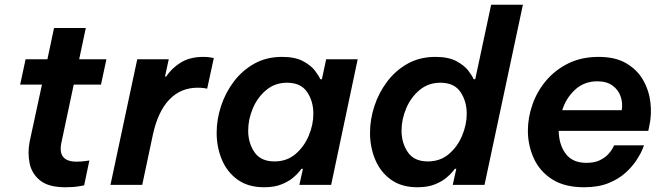

<svg xmlns="http://www.w3.org/2000/svg" viewBox="-20 -780 2805 810"><path d="M256 10Q185 10 149.5 -18.5Q114 -47 105 -91Q96 -135 105 -182L157 -423H65L88 -530H180L208 -662H342L314 -530H429L406 -423H291L239 -178Q222 -98 303 -98Q323 -98 340 -100.5Q357 -103 357 -103L335 2Q335 2 312 6Q289 10 256 10Z M446 0 559 -530H692L676 -457H681Q704 -492 742.5 -516Q781 -540 838 -540Q857 -540 869.5 -537.5Q882 -535 882 -535L854 -406Q854 -406 842.5 -408Q831 -410 814 -410Q742 -410 694 -359.5Q646 -309 625 -212L580 0Z M1170 -540Q1225 -540 1258.5 -522Q1292 -504 1309 -481.5Q1326 -459 1331 -446H1338L1356 -530H1489L1377 0H1243L1258 -68H1252Q1252 -68 1243 -56.5Q1234 -45 1215.5 -29.5Q1197 -14 1167 -2Q1137 10 1094 10Q1027 10 982.5 -22Q938 -54 916 -106.5Q894 -159 894 -220Q894 -276 912.5 -332.5Q931 -389 966.5 -436Q1002 -483 1053 -511.5Q1104 -540 1170 -540ZM1191 -431Q1140 -431 1103 -400Q1066 -369 1046.5 -322.5Q1027 -276 1027 -229Q1027 -177 1053.5 -138Q1080 -99 1138 -99Q1190 -99 1226.5 -130Q1263 -161 1282.5 -207.5Q1302 -254 1302 -300Q1302 -353 1275.5 -392Q1249 -431 1191 -431Z M1741 10Q1674 10 1629.5 -22Q1585 -54 1563 -106.5Q1541 -159 1541 -220Q1541 -276 1559.5 -332.5Q1578 -389 1613.5 -436Q1649 -483 1700 -511.5Q1751 -540 1817 -540Q1872 -540 1905.5 -522Q1939 -504 1956 -481.5Q1973 -459 1978 -446H1985L2052 -760H2186L2024 0H1890L1905 -68H1899Q1899 -68 1890 -56.5Q1881 -45 1862.5 -29.5Q1844 -14 1814 -2Q1784 10 1741 10ZM1785 -99Q1837 -99 1873.5 -130Q1910 -161 1929.5 -207.5Q1949 -254 1949 -300Q1949 -353 1922.5 -392Q1896 -431 1838 -431Q1787 -431 1750 -400Q1713 -369 1693.5 -322.5Q1674 -276 1674 -229Q1674 -177 1700.5 -138Q1727 -99 1785 -99Z M2444 10Q2362 10 2309.5 -23.5Q2257 -57 2232 -112Q2207 -167 2207 -229Q2207 -284 2226.5 -339.5Q2246 -395 2284 -440Q2322 -485 2377.5 -512.5Q2433 -540 2506 -540Q2576 -540 2622 -513Q2668 -486 2693 -442.5Q2718 -399 2724 -347.5Q2730 -296 2719 -247L2715 -228H2337Q2338 -170 2366.5 -131.5Q2395 -93 2454 -93Q2488 -93 2510.5 -104Q2533 -115 2546.5 -130Q2560 -145 2565.5 -156Q2571 -167 2571 -167H2697Q2697 -167 2690 -149.5Q2683 -132 2666 -105.5Q2649 -79 2620.5 -52.5Q2592 -26 2548.5 -8Q2505 10 2444 10ZM2352 -315H2603Q2608 -346 2598 -374Q2588 -402 2563.5 -419.5Q2539 -437 2500 -437Q2444 -437 2405.5 -401Q2367 -365 2352 -315Z"/></svg>

Font: Be Vietnam Pro SemiBold
Style: Italic
Weight: 600
Italic angle: -12°
Designer: Lam Bao, Tony Le, Vietanh Nguyen
Foundry: Yellow Type Foundry
Version: Version 1.002; ttfautohint (v1.8.3)